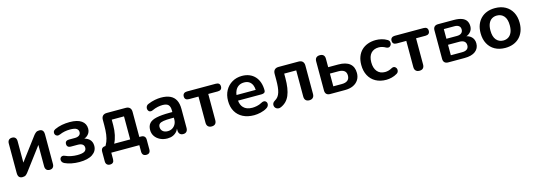

<svg xmlns="http://www.w3.org/2000/svg" viewBox="6 -1367 6593 2374"><g transform="rotate(-15 3302.0 -180.5)"><path d="M129 8Q110 8 97 1Q84 -6 77.5 -21Q71 -36 71 -59V-437Q71 -466 86 -481.5Q101 -497 128 -497Q155 -497 169.5 -481.5Q184 -466 184 -437V-128H158L405 -457Q416 -471 432 -484Q448 -497 476 -497Q495 -497 507.5 -490Q520 -483 526.5 -468.5Q533 -454 533 -431V-52Q533 -24 518.5 -8Q504 8 477 8Q449 8 434.5 -8Q420 -24 420 -52V-362H447L199 -32Q189 -18 173.5 -5Q158 8 129 8Z M856 10Q805 10 757 0.5Q709 -9 671 -27Q653 -36 645 -49.5Q637 -63 637.5 -77.5Q638 -92 646.5 -103Q655 -114 670 -117Q685 -120 705 -110Q737 -95 776.5 -87.5Q816 -80 853 -80Q917 -80 944 -95.5Q971 -111 971 -143Q971 -172 950 -187Q929 -202 890 -202H801Q778 -202 765 -214.5Q752 -227 752 -248Q752 -269 765 -280.5Q778 -292 801 -292H878Q913 -292 933 -306.5Q953 -321 953 -348Q953 -377 929.5 -393Q906 -409 845 -409Q810 -409 777 -402.5Q744 -396 712 -382Q688 -372 671.5 -378.5Q655 -385 648 -401Q641 -417 647 -434Q653 -451 674 -461Q718 -481 765.5 -490Q813 -499 866 -499Q964 -499 1015.5 -462.5Q1067 -426 1067 -361Q1067 -315 1036 -283.5Q1005 -252 953 -245V-259Q1015 -255 1050 -223Q1085 -191 1085 -137Q1085 -70 1026 -30Q967 10 856 10Z M1214 138Q1189 138 1174.5 123.5Q1160 109 1160 82V-40Q1160 -98 1218 -98H1274L1200 -72Q1226 -107 1241 -145Q1256 -183 1263 -232.5Q1270 -282 1270 -350V-419Q1270 -453 1288 -471Q1306 -489 1340 -489H1581Q1615 -489 1633 -471Q1651 -453 1651 -419V-40L1593 -98H1673Q1701 -98 1716 -83.5Q1731 -69 1731 -40V82Q1731 138 1678 138Q1652 138 1638.5 123.5Q1625 109 1625 82V0H1266V82Q1266 138 1214 138ZM1329 -98H1534V-393H1377V-321Q1377 -258 1364.5 -199Q1352 -140 1329 -98Z M1985 10Q1932 10 1890.5 -10.5Q1849 -31 1825.5 -66Q1802 -101 1802 -145Q1802 -199 1830 -230.5Q1858 -262 1921 -276Q1984 -290 2090 -290H2125V-311Q2125 -361 2103 -383Q2081 -405 2029 -405Q2000 -405 1966.5 -398Q1933 -391 1896 -374Q1883 -368 1872 -368Q1867 -368 1857.5 -370.5Q1848 -373 1840 -385.5Q1832 -398 1832 -413Q1832 -428 1840 -442.5Q1848 -457 1867 -464Q1913 -483 1955.5 -491Q1998 -499 2033 -499Q2105 -499 2151.5 -477Q2198 -455 2221 -410.5Q2244 -366 2244 -296V-56Q2244 -25 2229 -8.5Q2214 8 2186 8Q2158 8 2142.5 -8.5Q2127 -25 2127 -56V-77Q2120 -59 2108 -44Q2087 -18 2056 -4Q2025 10 1985 10ZM1992 -212Q1955 -206 1939.5 -191.5Q1924 -177 1924 -151Q1924 -118 1947 -97Q1970 -76 2011 -76Q2044 -76 2069.5 -91.5Q2095 -107 2110 -134Q2125 -161 2125 -196V-218H2091Q2029 -218 1992 -212Z M2550 8Q2520 8 2503.5 -8.5Q2487 -25 2487 -56V-391H2365Q2311 -391 2311 -440Q2311 -463 2325.5 -476Q2340 -489 2365 -489H2734Q2788 -489 2788 -440Q2788 -416 2774 -403.5Q2760 -391 2734 -391H2612V-56Q2612 -25 2596.5 -8.5Q2581 8 2550 8Z M3094 10Q3011 10 2951 -21Q2891 -52 2858.5 -109Q2826 -166 2826 -244Q2826 -320 2857.5 -377Q2889 -434 2944.5 -466.5Q3000 -499 3071 -499Q3123 -499 3164.5 -482Q3206 -465 3235.5 -433Q3265 -401 3280.5 -355.5Q3296 -310 3296 -253Q3296 -235 3283.5 -225.5Q3271 -216 3248 -216H2946Q2952 -158 2983 -126Q3021 -85 3096 -85Q3122 -85 3154.5 -91.5Q3187 -98 3216 -114Q3235 -125 3249 -125Q3251 -125 3260 -124Q3269 -123 3278.5 -113Q3288 -103 3289 -94Q3290 -85 3290 -82Q3290 -71 3283.5 -57.5Q3277 -44 3259 -33Q3224 -11 3178.5 -0.5Q3133 10 3094 10ZM3179 -350Q3165 -381 3139.5 -397.5Q3114 -414 3076 -414Q3034 -414 3004.5 -394.5Q2975 -375 2960 -340Q2949 -317 2946 -288H3192Q3190 -324 3179 -350Z M3800 8Q3770 8 3754 -8.5Q3738 -25 3738 -56V-391H3584V-334Q3584 -265 3575.5 -210Q3567 -155 3549.5 -114Q3532 -73 3504 -45Q3476 -17 3437 0Q3416 9 3398.5 5Q3381 1 3369.5 -10.5Q3358 -22 3355 -38.5Q3352 -55 3359 -71Q3366 -87 3386 -98Q3411 -112 3427 -133Q3443 -154 3452 -183.5Q3461 -213 3465 -251Q3469 -289 3469 -338V-419Q3469 -453 3487 -471Q3505 -489 3539 -489H3793Q3827 -489 3845 -471Q3863 -453 3863 -419V-56Q3863 -25 3846.5 -8.5Q3830 8 3800 8Z M4067 0Q4037 0 4021 -16Q4005 -32 4005 -62V-434Q4005 -466 4021.5 -481.5Q4038 -497 4068 -497Q4098 -497 4114 -481.5Q4130 -466 4130 -434V-327H4259Q4356 -327 4405.5 -286Q4455 -245 4455 -166Q4455 -116 4431 -78.5Q4407 -41 4363.5 -20.5Q4320 0 4259 0ZM4130 -82H4240Q4287 -82 4313 -102.5Q4339 -123 4339 -165Q4339 -206 4313 -225.5Q4287 -245 4240 -245H4130Z M4785 10Q4708 10 4651 -21.5Q4594 -53 4563 -111Q4532 -169 4532 -247Q4532 -306 4549.5 -352.5Q4567 -399 4600 -431.5Q4633 -464 4680 -481.5Q4727 -499 4785 -499Q4818 -499 4856.5 -490Q4895 -481 4929 -460Q4945 -450 4949 -438.5Q4953 -427 4953 -418Q4953 -413 4951 -403Q4949 -393 4939.5 -382.5Q4930 -372 4921.5 -370.5Q4913 -369 4910 -369Q4898 -369 4885 -376Q4863 -389 4840 -395.5Q4817 -402 4796 -402Q4763 -402 4738 -391.5Q4713 -381 4695.5 -361.5Q4678 -342 4669 -313Q4660 -284 4660 -246Q4660 -172 4695.5 -129.5Q4731 -87 4796 -87Q4817 -87 4839.5 -93Q4862 -99 4885 -112Q4898 -119 4909 -119Q4912 -119 4920.5 -117Q4929 -115 4938 -104.5Q4947 -94 4948.5 -85Q4950 -76 4950 -72Q4950 -61 4945 -49Q4940 -37 4925 -28Q4892 -8 4855 1Q4818 10 4785 10Z M5210 8Q5180 8 5163.5 -8.5Q5147 -25 5147 -56V-391H5025Q4971 -391 4971 -440Q4971 -463 4985.5 -476Q5000 -489 5025 -489H5394Q5448 -489 5448 -440Q5448 -416 5434 -403.5Q5420 -391 5394 -391H5272V-56Q5272 -25 5256.5 -8.5Q5241 8 5210 8Z M5579 0Q5549 0 5533 -16Q5517 -32 5517 -62V-427Q5517 -457 5533 -473Q5549 -489 5579 -489H5781Q5844 -489 5883.5 -474Q5923 -459 5941 -430.5Q5959 -402 5959 -361Q5959 -315 5927.5 -283.5Q5896 -252 5844 -245V-259Q5909 -255 5942.5 -222Q5976 -189 5976 -137Q5976 -74 5928 -37Q5880 0 5789 0ZM5633 -77H5778Q5819 -77 5840.5 -94Q5862 -111 5862 -144Q5862 -177 5840.5 -194Q5819 -211 5778 -211H5633ZM5633 -288H5769Q5805 -288 5825 -304.5Q5845 -321 5845 -351Q5845 -381 5825 -396.5Q5805 -412 5769 -412H5633Z M6309 10Q6233 10 6177 -21Q6121 -52 6090 -109.5Q6059 -167 6059 -245Q6059 -304 6076.5 -350.5Q6094 -397 6127 -430.5Q6160 -464 6206 -481.5Q6252 -499 6309 -499Q6385 -499 6441 -468Q6497 -437 6528 -380Q6559 -323 6559 -245Q6559 -186 6541.5 -139Q6524 -92 6491 -58.5Q6458 -25 6412 -7.5Q6366 10 6309 10ZM6309 -85Q6346 -85 6374 -103Q6402 -121 6417.5 -156.5Q6433 -192 6433 -245Q6433 -325 6399 -364.5Q6365 -404 6309 -404Q6272 -404 6244 -386.5Q6216 -369 6200.5 -333.5Q6185 -298 6185 -245Q6185 -166 6219 -125.5Q6253 -85 6309 -85Z"/></g></svg>

Font: Nunito
Style: Bold
Weight: 700
Designer: Vernon Adams
Foundry: Vernon Adams
Version: Version 3.602